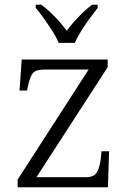

<svg xmlns="http://www.w3.org/2000/svg" viewBox="-20 -786 541 806"><path d="M54 0V-32L352 -494H166Q127 -494 115.5 -476Q104 -458 96 -418L94 -406H62L71 -536H432V-504L133 -42H338Q375 -42 386.5 -62Q398 -82 403 -119L406 -151H438L433 0ZM226 -606Q217 -629 200 -655.5Q183 -682 164.5 -708Q146 -734 130 -753V-766H154Q176 -749 194.5 -731.5Q213 -714 229 -695.5Q245 -677 260 -657Q275 -677 291.5 -695.5Q308 -714 326 -731.5Q344 -749 366 -766H390V-753Q375 -734 356 -708Q337 -682 320.5 -655.5Q304 -629 294 -606Z"/></svg>

Font: Noto Serif Hebrew Light
Style: Regular
Weight: 300
Version: Version 2.003